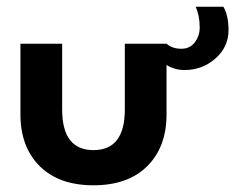

<svg xmlns="http://www.w3.org/2000/svg" viewBox="-20 -541 702 573"><path d="M165.5 -214Q165.5 -93 259 -93Q352.5 -93 352.5 -214V-410.5H477Q493.5 -395.5 521.5 -395.5Q546.5 -395.5 561.2 -414.5Q576 -433.5 576 -459.5Q576 -493 564 -521H646.5Q662 -495.5 662 -451Q662 -401 623 -366.5Q584 -332 530.5 -332Q502 -332 477 -347V-199.5Q477 -102.5 419.5 -45.2Q362 12 259 12Q156 12 98.5 -45.2Q41 -102.5 41 -199.5V-410.5H165.5Z"/></svg>

Font: League Spartan SemiBold
Style: Regular
Weight: 600
Foundry: The League of Moveable Type
Version: Version 2.002